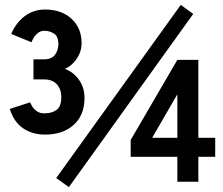

<svg xmlns="http://www.w3.org/2000/svg" viewBox="-20 -744 912 786"><path d="M164 -193Q113 -193 75 -218.5Q37 -244 20 -298L103 -325Q105 -321 111 -310Q117 -299 129.5 -289.5Q142 -280 162 -280Q193 -280 212 -294.5Q231 -309 231 -346Q231 -378 213 -398.5Q195 -419 159 -419H117V-501H159Q191 -501 205 -519.5Q219 -538 219 -564Q219 -595 201 -606.5Q183 -618 162 -618Q146 -618 134.5 -608.5Q123 -599 117 -588Q111 -577 109 -571L26 -605Q46 -652 82 -678.5Q118 -705 164 -705Q232 -705 273 -667Q314 -629 314 -568Q314 -533 294.5 -504Q275 -475 246 -462Q281 -449 303.5 -417Q326 -385 326 -343Q326 -273 282 -233Q238 -193 164 -193ZM262 22 210 -15 720 -724 771 -687ZM706 0V-102H515V-171L706 -499H792V-180H861V-102H792V0ZM603 -180H706V-358Z"/></svg>

Font: Zen Kaku Gothic Antique
Style: Bold
Weight: 700
Designer: Yoshimichi Ohira
Foundry: Positype
Version: Version 1.001